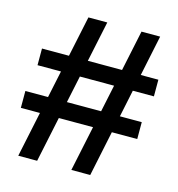

<svg xmlns="http://www.w3.org/2000/svg" viewBox="-100 -748 774 835"><g transform="rotate(15 287.0 -330.0)"><path d="M296 0 435 -660H519L381 0ZM14 -204V-280H538V-204ZM57 0 196 -660H281L142 0ZM36 -402V-477H560V-402Z"/></g></svg>

Font: Bricolage Grotesque 96pt ExtraBold 96pt
Style: Regular
Weight: 400
Version: Version 1.001;gftools[0.9.33.dev8+g029e19f]